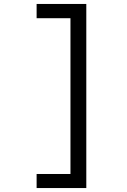

<svg xmlns="http://www.w3.org/2000/svg" viewBox="-20 -835 640 970"><path d="M416 115H165V44H336V-743H165V-815H416Z"/></svg>

Font: FiraDG Mono
Style: Regular
Weight: 400
Designer: Carrois Corporate & Edenspiekermann AG
Foundry: Carrois Corporate GbR & Edenspiekermann AG
Version: Version 3.206